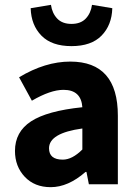

<svg xmlns="http://www.w3.org/2000/svg" viewBox="-20 -763 567 795"><path d="M190 12Q123 12 82.5 -31Q42 -74 42 -138Q42 -217 108.5 -260.5Q175 -304 321 -319Q316 -391 243 -391Q189 -391 112 -346L59 -443Q167 -508 271 -508Q468 -508 468 -284V0H348L338 -51H334Q262 12 190 12ZM240 -102Q279 -102 321 -144V-231Q183 -212 183 -149Q183 -102 240 -102ZM107 -729 191 -743Q196 -708 217 -686Q238 -664 276 -664Q314 -664 335 -686Q356 -708 361 -743L445 -729Q443 -659 400.5 -615.5Q358 -572 276 -572Q194 -572 151.5 -615.5Q109 -659 107 -729Z"/></svg>

Font: Toshiba Sans
Style: Bold
Weight: 700
Designer: Paul D. Hunt
Foundry: Toshiba Corporation
Version: Version 2.020;PS 2.0;hotconv 1.0.86;makeotf.lib2.5.63406